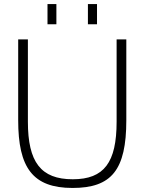

<svg xmlns="http://www.w3.org/2000/svg" viewBox="-20 -917 715 950"><path d="M70 -322C70 -87 142 13 339 13C532 13 605 -76 605 -322V-722H557V-315C557 -113 495 -30 340 -30C182 -30 118 -115 118 -315V-722H70ZM215 -797H259V-897H215ZM415 -797H460V-897H415Z"/></svg>

Font: Perun ExtraLight
Style: Regular
Weight: 200
Foundry: Copyright (c) Stefan Peev, Context Ltd, 2016
Version: Version 1.089